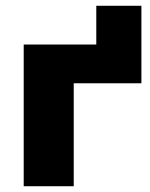

<svg xmlns="http://www.w3.org/2000/svg" viewBox="-20 -644 519 664"><path d="M62 0V-490H313V-624H469V-356H235V0Z"/></svg>

Font: Cantarell Extra Bold
Style: Regular
Weight: 800
Designer: Dave Crossland, Nikolaus Waxweiler, Florian Fecher, Jacques Le Bailly, Eben Sorkin, Alexei Vanyashin, Alexios Zavras, Em
Version: Version 0.303